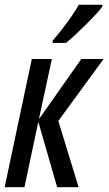

<svg xmlns="http://www.w3.org/2000/svg" viewBox="-20 -785 455 805"><path d="M-0.5 0 113.3 -537.6H197.3L143.1 -285.2L320.8 -537.6H414.1L224.6 -277.8L309.6 0H219.7L140.6 -274.4L82.5 0ZM200.2 -605 201.2 -614.7Q223.1 -640.6 243.4 -666.7Q263.7 -692.9 280.8 -718Q297.9 -743.2 310.5 -765.1H409.7L408.7 -756.8Q398.4 -742.7 378.9 -721.7Q359.4 -700.7 336.4 -678.2Q313.5 -655.8 292.2 -636Q271 -616.2 256.3 -605Z"/></svg>

Font: Open Sans Condensed Medium
Style: Italic
Weight: 500
Width: 3
Italic angle: -12°
Designer: Monotype Design Team
Foundry: Monotype Imaging Inc.
Version: Version 3.000